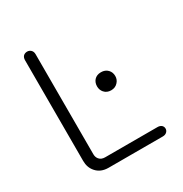

<svg xmlns="http://www.w3.org/2000/svg" viewBox="-164 -829 911 955"><g transform="rotate(-30 291.5 -351.5)"><path d="M93.8 -670.9V-92.8Q93.8 -54.7 116.2 -29.3Q141.6 0 186.5 0H498Q512.7 0 521.5 -8.8Q529.3 -16.6 529.3 -27.3Q529.3 -38.1 521.5 -45.9Q512.7 -53.7 498 -53.7H197.3Q175.8 -53.7 164.1 -67.4Q154.3 -79.1 154.3 -96.7V-670.9Q154.3 -686.5 144.5 -695.3Q135.7 -703.1 124 -703.1Q111.3 -703.1 102.5 -695.3Q93.8 -686.5 93.8 -670.9ZM390.6 -430.7Q366.2 -430.7 351.6 -415Q338.9 -400.4 338.9 -378.9Q338.9 -358.4 351.6 -343.8Q366.2 -327.1 390.6 -327.1Q415 -327.1 429.7 -343.8Q443.4 -358.4 443.4 -378.9Q443.4 -400.4 429.7 -415Q415 -430.7 390.6 -430.7Z"/></g></svg>

Font: Gulim
Style: Regular
Weight: 400
Version: Version 2.21